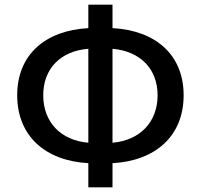

<svg xmlns="http://www.w3.org/2000/svg" viewBox="-20 -781 864 826"><path d="M360 25H464V-79C649 -89 770 -196 770 -371C770 -546 649 -650 464 -660V-761H360V-660C175 -650 54 -546 54 -371C54 -196 175 -89 360 -79ZM360 -167C241 -177 166 -256 166 -371C166 -486 241 -562 360 -571ZM464 -571C582 -561 658 -486 658 -371C658 -256 582 -177 464 -167Z"/></svg>

Font: Noto Sans JP Medium
Style: Regular
Weight: 500
Designer: Ryoko NISHIZUKA 西塚涼子 (kana, bopomofo & ideographs); Paul D. Hunt (Latin, Greek & Cyrillic); Sandoll Communications 산돌커뮤니
Foundry: Adobe
Version: Version 2.004;hotconv 1.0.118;makeotfexe 2.5.65603